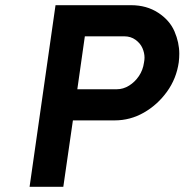

<svg xmlns="http://www.w3.org/2000/svg" viewBox="-20 -720 711 740"><path d="M94 0 194 -700H485Q545 -700 589.5 -671Q634 -642 652.5 -599Q671 -556 671 -513Q671 -497 669 -480Q660 -417 623.5 -366.5Q587 -316 534.5 -286Q482 -256 422 -256H261L224 0ZM278 -376H430Q455 -376 477.5 -390Q500 -404 515.5 -427Q531 -450 535 -479Q537 -489 537 -498Q537 -516 529 -534.5Q521 -553 502.5 -566.5Q484 -580 459 -580H307Z"/></svg>

Font: Lexend Med
Style: Italic
Weight: 500
Italic angle: -8.13011°
Designer: Bonnie Shaver-Troup, Thomas Jockin
Foundry: Lexend
Version: Version 1.007